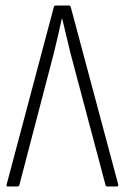

<svg xmlns="http://www.w3.org/2000/svg" viewBox="-20 -675 451 695"><path d="M8 0Q2 0 4 -7L175 -650Q177 -655 182 -655H229Q234 -655 236 -650L408 -7Q409 0 403 0H368Q363 0 362 -5L235 -483Q228 -514 220 -545.5Q212 -577 205 -608H204Q197 -577 190 -546Q183 -515 175 -483L50 -5Q48 0 43 0Z"/></svg>

Font: Sofia Sans Condensed Light
Style: Regular
Weight: 300
Designer: Botio Nikoltchev, Ani Petrova
Foundry: lettersoup
Version: Version 4.101